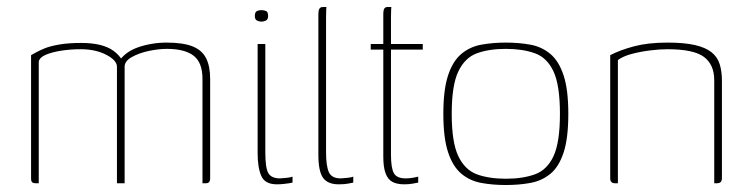

<svg xmlns="http://www.w3.org/2000/svg" viewBox="-20 -525 2152 550"><path d="M84 0Q75 0 72 -3Q69 -6 69 -14V-367Q73 -369 82.5 -374.5Q92 -380 108 -386.5Q124 -393 150 -397.5Q176 -402 213 -402Q243 -402 266 -396.5Q289 -391 305 -379.5Q321 -368 331 -351H322Q330 -363 343.5 -373Q357 -383 375.5 -389.5Q394 -396 415 -399.5Q436 -403 457 -403Q505 -403 532 -392Q559 -381 570.5 -358Q582 -335 582 -299V-14Q582 -7 579 -3.5Q576 0 569 0H560Q560 -75 560 -149.5Q560 -224 560 -299Q560 -346 534.5 -365.5Q509 -385 458 -385Q434 -385 406 -379Q378 -373 357.5 -361.5Q337 -350 337 -334V0H315V-334Q315 -352 284.5 -368Q254 -384 211 -384Q183 -384 156.5 -380Q130 -376 112 -368.5Q94 -361 91 -349V0Z M773 3Q739 3 728.5 -21Q718 -45 718 -86V-399H740V-89Q740 -43 749 -28.5Q758 -14 782 -14Q787 -14 800.5 -15.5Q814 -17 818 -19V-2Q815 -1 808 0Q801 1 792 2Q783 3 773 3ZM729 -463Q723 -463 716.5 -466Q710 -469 710 -479Q710 -490 715.5 -493Q721 -496 728 -496Q736 -496 742 -493.5Q748 -491 748 -479Q748 -469 741.5 -466Q735 -463 729 -463Z M950 3Q919 3 905.5 -15.5Q892 -34 892 -82V-484Q892 -490 893 -495Q894 -500 897 -502.5Q900 -505 906 -505H915Q915 -505 914.5 -497.5Q914 -490 914 -475V-89Q914 -50 922 -32Q930 -14 956 -14Q961 -14 974.5 -15.5Q988 -17 992 -19V-2Q987 -1 977 1Q967 3 950 3Z M1138 3Q1117 3 1104 -4Q1091 -11 1084.5 -28.5Q1078 -46 1078 -76V-383H1042V-399H1078V-484Q1078 -493 1079.5 -497.5Q1081 -502 1084 -503.5Q1087 -505 1091 -505H1101Q1101 -505 1100.5 -498Q1100 -491 1100 -476V-399H1191V-383H1100V-82Q1100 -43 1108.5 -28.5Q1117 -14 1142 -14Q1154 -14 1164 -16Q1174 -18 1178 -19V-2Q1173 -1 1162.5 1Q1152 3 1138 3Z M1429 5Q1391 5 1358.5 -1Q1326 -7 1301.5 -27.5Q1277 -48 1263.5 -89Q1250 -130 1250 -199Q1250 -268 1263.5 -309Q1277 -350 1301.5 -370.5Q1326 -391 1358.5 -397Q1391 -403 1429 -403Q1467 -403 1499.5 -397Q1532 -391 1556.5 -370.5Q1581 -350 1594.5 -309Q1608 -268 1608 -199Q1608 -129 1594.5 -88Q1581 -47 1556.5 -27Q1532 -7 1499.5 -1Q1467 5 1429 5ZM1429 -13Q1477 -13 1512 -25.5Q1547 -38 1565.5 -77.5Q1584 -117 1584 -199Q1584 -281 1565.5 -320.5Q1547 -360 1512 -372.5Q1477 -385 1429 -385Q1381 -385 1346.5 -372.5Q1312 -360 1293 -320.5Q1274 -281 1274 -199Q1274 -117 1293 -77.5Q1312 -38 1346.5 -25.5Q1381 -13 1429 -13Z M1742 0Q1728 0 1728 -14V-367Q1757 -382 1797 -392.5Q1837 -403 1892 -403Q1940 -403 1970.5 -396Q2001 -389 2018 -375.5Q2035 -362 2041.5 -341.5Q2048 -321 2048 -294V-14Q2048 -10 2046.5 -6.5Q2045 -3 2041.5 -1.5Q2038 0 2033 0H2026V-295Q2026 -340 1996.5 -362Q1967 -384 1892 -384Q1869 -384 1841.5 -380.5Q1814 -377 1789.5 -370.5Q1765 -364 1750 -353V0Z"/></svg>

Font: Genos Thin
Style: Regular
Weight: 100
Designer: Robert E. Leuschke
Foundry: Robert E. Leuschke
Version: Version 1.010